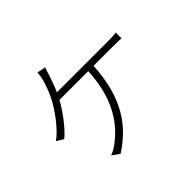

<svg xmlns="http://www.w3.org/2000/svg" viewBox="-168 -1043 1335 1335"><g transform="rotate(-45 500.0 -375.0)"><path d="M326 -586C346 -630 359 -670 370 -703C376 -724 384 -746 391 -767L328 -779C326 -753 322 -732 317 -713C306 -674 289 -623 261 -571C229 -511 153 -401 81 -351L132 -320C189 -366 260 -461 301 -536H584C571 -255 448 -120 355 -50C334 -34 306 -17 282 -9L337 29C503 -77 621 -237 636 -536H822C845 -536 882 -536 909 -534V-591C883 -586 846 -586 822 -586Z"/></g></svg>

Font: Source Han Sans SC Light
Style: Regular
Weight: 300
Designer: Ryoko NISHIZUKA (kana & ideographs); Paul D. Hunt (Latin, Greek & Cyrillic); Wenlong ZHANG (bopomofo); Sandoll Communica
Foundry: Adobe Systems Incorporated
Version: Version 1.004;PS 1.004;hotconv 1.0.82;makeotf.lib2.5.63406